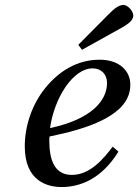

<svg xmlns="http://www.w3.org/2000/svg" viewBox="-20 -743 558 775"><path d="M296 -562 311 -542 462 -626C492 -642 518 -659 518 -680C518 -700 494 -723 479 -723C462 -723 445 -713 415 -682ZM80 -152C80 -12 171 12 229 12C302 12 390 -20 458 -131L435 -151C399 -104 345 -37 270 -37C200 -37 179 -97 179 -176C179 -181 179 -185 180 -192C348 -226 421 -266 464 -306C499 -341 506 -374 506 -402C506 -455 464 -502 382 -502C292 -502 218 -456 163 -388C110 -323 80 -236 80 -152ZM182 -226C199 -347 274 -467 354 -467C389 -467 412 -443 412 -408C412 -338 351 -262 182 -226Z"/></svg>

Font: Heuristica
Style: Italic
Weight: 400
Italic angle: -13°
Version: Version 1.0.1